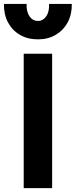

<svg xmlns="http://www.w3.org/2000/svg" viewBox="-38 -980 394 1000"><path d="M85.5 0V-700H233.5V0ZM159.5 -775Q106 -775 65.8 -798.5Q25.5 -822 3.5 -863.5Q-18.5 -905 -17.5 -959.5H100.5Q99 -919.5 115.5 -895.2Q132 -871 159.5 -871Q186.5 -871 203 -895.2Q219.5 -919.5 217.5 -959.5H336Q337 -906 314.8 -864.2Q292.5 -822.5 252.5 -798.8Q212.5 -775 159.5 -775Z"/></svg>

Font: Geologica Roman SemiBold
Style: Regular
Weight: 600
Designer: Sindre Bremnes, Frode Helland
Foundry: Monokrom Skriftforlag AS
Version: Version 1.010;gftools[0.9.28]